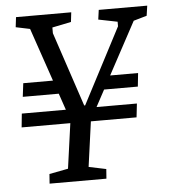

<svg xmlns="http://www.w3.org/2000/svg" viewBox="-49 -692 648 737"><g transform="rotate(-5 275.0 -324.0)"><path d="M24.4 -224.4 29.7 -277.2H473.2L467.2 -224.4ZM39 -340.9 45.4 -392.9H178.2L199.9 -340.9ZM318.3 -341.6 355.3 -393.4H487.9L482.4 -341.6ZM112.5 0 115.2 -36.9 187.9 -50.9 213.6 -235.8 89.7 -598.1 35.2 -609.5 39.8 -648H252.6L248.3 -611.1L175.4 -596.2V-574L271 -287.4H274.7L426.8 -578.8V-596.4L353.5 -611.1L358.6 -648H545.4L539.8 -609.5L488.7 -594.8L291.9 -229.3L267.3 -50.9L334.2 -36.9L331.5 0Z"/></g></svg>

Font: Faustina Light
Style: Italic
Weight: 300
Italic angle: -8°
Designer: Alfonso Garcia
Foundry: http://www.omnibus-type.com
Version: Version 1.200